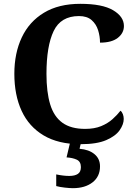

<svg xmlns="http://www.w3.org/2000/svg" viewBox="-20 -744 708 1004"><path d="M401 10Q285 10 208 -36Q131 -82 93 -164.5Q55 -247 55 -358Q55 -466 94 -548.5Q133 -631 210 -677.5Q287 -724 400 -724Q515 -724 571.5 -690.5Q628 -657 628 -608Q628 -571 596 -546Q564 -521 503 -521Q503 -554 493 -586Q483 -618 459 -639Q435 -660 393 -660Q298 -660 260.5 -581.5Q223 -503 223 -358Q223 -262 242.5 -198Q262 -134 306.5 -102Q351 -70 425 -70Q474 -70 509 -84.5Q544 -99 568.5 -121Q593 -143 610 -165Q618 -159 622.5 -147Q627 -135 627 -122Q627 -94 606 -63.5Q585 -33 536 -11.5Q487 10 401 10ZM361 240Q345 240 318.5 237Q292 234 274 229V168Q312 176 342 176Q371 176 387 165.5Q403 155 403 130Q403 101 381.5 91Q360 81 328 79L349 -9H406L396 34Q445 38 474 62Q503 86 503 126Q503 179 464 209.5Q425 240 361 240Z"/></svg>

Font: Noto Serif Vithkuqi
Style: Regular
Weight: 400
Version: Version 1.005